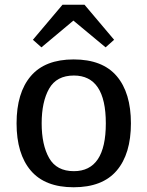

<svg xmlns="http://www.w3.org/2000/svg" viewBox="-20 -779 623 811"><path d="M155 -579 290 -692 426 -579 462 -611 337 -759H244L119 -611ZM291 12Q170 12 110 -58.5Q50 -129 50 -258Q50 -387 110 -457.5Q170 -528 291 -528Q413 -528 473 -457.5Q533 -387 533 -258Q533 -129 473 -58.5Q413 12 291 12ZM427 -258Q427 -460 292 -460Q219 -460 187.5 -404.5Q156 -349 156 -258Q156 -167 187.5 -111.5Q219 -56 292 -56Q427 -56 427 -258Z"/></svg>

Font: Voces
Style: Regular
Weight: 400
Designer: Ana Paula Megda, Pablo Ugerman
Foundry: Ana Paula Megda, Pablo Ugerman
Version: Version 1.100